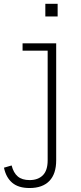

<svg xmlns="http://www.w3.org/2000/svg" viewBox="-80 -752 416 991"><path d="M36.5 -528.5H210V75.5Q210 145.5 174.8 182Q139.5 218.5 72.5 218.5Q15 218.5 -17 191.2Q-49 164 -59.5 113.5L-20 102Q-10.5 140 11.8 158.8Q34 177.5 73 177.5Q116 177.5 141 152.8Q166 128 166 75.5V-490.5H36.5ZM154 -732.5H217.5V-667H154Z"/></svg>

Font: Hepta Slab ExtraLight Light
Style: Regular
Weight: 300
Version: Version 1.100